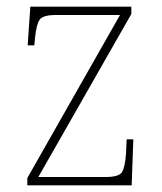

<svg xmlns="http://www.w3.org/2000/svg" viewBox="-20 -556 487 576"><path d="M62 0V-22L340 -511H148Q109 -511 99 -497Q89 -483 85 -442L83 -420H63L71 -536H374V-514L95 -25H297Q336 -25 345.5 -39Q355 -53 358 -95L360 -138H380L375 0Z"/></svg>

Font: Noto Serif Tamil SemiCondensed Thin
Style: Italic
Weight: 100
Width: 4
Italic angle: -12°
Designer: Indian Type Foundry, Tom Grace, and the Monotype Design Team
Foundry: Monotype Imaging Inc.
Version: Version 2.003; ttfautohint (v1.8.4.7-5d5b)